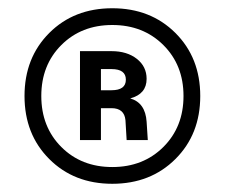

<svg xmlns="http://www.w3.org/2000/svg" viewBox="-20 -736 550 470"><path d="M409.4 -346.7Q348.6 -286.1 254.9 -286.1Q161.1 -286.1 100.6 -346.7Q40 -407.2 40 -501Q40 -594.7 100.6 -655.3Q161.1 -715.8 254.9 -715.8Q348.6 -715.8 409.4 -655.3Q470.2 -594.7 470.2 -501Q470.2 -407.2 409.4 -346.7ZM130.1 -376.2Q179.2 -327.1 254.9 -327.1Q330.6 -327.1 379.9 -376.2Q429.2 -425.3 429.2 -501Q429.2 -576.7 379.9 -625.7Q330.6 -674.8 254.9 -674.8Q179.2 -674.8 130.1 -625.7Q81.1 -576.7 81.1 -501Q81.1 -425.3 130.1 -376.2ZM175.8 -393.1V-610.8H252.9Q291 -610.8 314.9 -592Q338.9 -573.2 338.9 -543Q338.9 -505.9 298.8 -495.1Q335.9 -484.4 338.9 -438L341.8 -393.1H290L287.1 -441.9Q284.2 -471.2 252.9 -471.2H227.1V-393.1ZM252.9 -515.1Q288.1 -515.1 288.1 -541Q288.1 -566.9 252.9 -566.9H227.1V-515.1Z"/></svg>

Font: Uncut Sans
Style: Bold
Weight: 700
Designer: Kasper Nordkvist
Foundry: UNCUT.wtf
Version: Version 1.304;Glyphs 3.2 (3246)